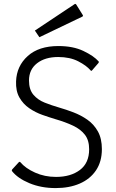

<svg xmlns="http://www.w3.org/2000/svg" viewBox="-20 -1025 590 980"><path d="M76 -197Q80 -201 84 -197Q110 -166 159 -144Q208 -122 266 -122Q341 -122 388 -157.5Q435 -193 435 -263Q435 -309 413.5 -337Q392 -365 353 -383.5Q314 -402 262 -417Q232 -426 196.5 -438.5Q161 -451 129.5 -472.5Q98 -494 79 -527.5Q60 -561 62 -610Q65 -688 121.5 -739Q178 -790 278 -790Q353 -790 405.5 -765Q458 -740 483 -712Q486 -709 483 -704L450 -666Q447 -661 442 -666Q422 -690 379.5 -712Q337 -734 277 -734Q210 -734 169 -702Q128 -670 128 -614Q128 -568 150.5 -541.5Q173 -515 208.5 -501Q244 -487 282 -476Q317 -466 355 -451.5Q393 -437 426 -414Q459 -391 479.5 -354.5Q500 -318 500 -264Q500 -200 470 -155.5Q440 -111 387 -88Q334 -65 264 -65Q190 -65 130 -90Q70 -115 41 -152Q39 -155 42 -160ZM402 -949Q406 -943 400 -940L181 -835L158 -869L361 -1004Q365 -1007 369 -1002Z"/></svg>

Font: Gowun Dodum
Style: Regular
Weight: 400
Designer: Yanghee Ryu
Foundry: Yanghee Ryu
Version: Version 2.000